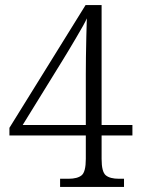

<svg xmlns="http://www.w3.org/2000/svg" viewBox="-20 -734 553 754"><path d="M216 0V-32H249Q284 -32 300.5 -45.5Q317 -59 317 -110V-202H17V-232L316 -714H379V-243H500V-202H379V-110Q379 -59 395.5 -45.5Q412 -32 447 -32H467V0ZM69 -243H317V-443Q317 -472 317.5 -511Q318 -550 319 -590.5Q320 -631 321 -662Q317 -652 305.5 -631.5Q294 -611 279.5 -586.5Q265 -562 251 -538.5Q237 -515 227 -499Z"/></svg>

Font: Noto Serif Hebrew SemiCondensed Light
Style: Regular
Weight: 300
Width: 4
Designer: Monotype Design Team
Foundry: Monotype Imaging Inc.
Version: Version 2.004; ttfautohint (v1.8.4.7-5d5b)